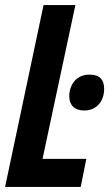

<svg xmlns="http://www.w3.org/2000/svg" viewBox="-22 -734 429 754"><path d="M-2 0H295L317 -110H145L274 -714H149ZM309 -300C360 -300 387 -340 387 -385C387 -422 369 -441 329 -441C277 -441 250 -400 250 -356C250 -322 270 -300 309 -300Z"/></svg>

Font: Noto Sans ExtraCondensed
Style: Bold Italic
Weight: 700
Width: 2
Italic angle: -12°
Designer: Monotype Design Team
Foundry: Monotype Imaging Inc.
Version: Version 2.013